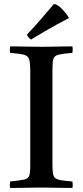

<svg xmlns="http://www.w3.org/2000/svg" viewBox="-20 -931 410 952"><path d="M240 -589V-124Q240 -93 242 -75Q244 -57 253 -49Q262 -41 282 -37.5Q302 -34 339 -31Q342 -15 339 1Q319 1 290 0.5Q261 0 232.5 -0.5Q204 -1 185 -1Q166 -1 137.5 -0.5Q109 0 80.5 0.5Q52 1 30 1Q27 -14 30 -31Q78 -36 99 -40.5Q120 -45 125 -60Q130 -75 130 -111V-576Q130 -618 125 -636Q120 -654 99 -659.5Q78 -665 30 -669Q28 -684 30 -701Q51 -701 80.5 -700.5Q110 -700 139 -699.5Q168 -699 187 -699Q206 -699 234 -699.5Q262 -700 291 -700.5Q320 -701 339 -701Q342 -686 339 -669Q292 -665 271 -660Q250 -655 245 -640Q240 -625 240 -589ZM321 -844V-841Q299 -830 265.5 -811.5Q232 -793 196.5 -772.5Q161 -752 134 -735Q123 -741 113 -759Q147 -794 183 -836Q219 -878 247 -911Q263 -911 284.5 -889.5Q306 -868 321 -844Z"/></svg>

Font: Castoro
Style: Regular
Weight: 400
Designer: John Hudson
Foundry: Tiro Typeworks Ltd.
Version: Version 2.04